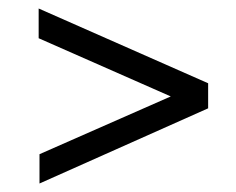

<svg xmlns="http://www.w3.org/2000/svg" viewBox="-20 -592 555 452"><path d="M73 -229 382 -365 71 -502V-572L470 -396V-337L73 -160Z"/></svg>

Font: EncodeSans
Style: Regular
Weight: 400
Designer: Pablo Impallari, Andres Torresi
Foundry: Pablo Impallari, Andres Torresi
Version: Version 1.000; ttfautohint (v1.4.1)